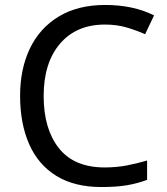

<svg xmlns="http://www.w3.org/2000/svg" viewBox="-20 -744 672 774"><path d="M403 -645Q288 -645 222 -568Q156 -491 156 -357Q156 -224 217.5 -146.5Q279 -69 402 -69Q449 -69 491 -77Q533 -85 573 -97V-19Q533 -4 490.5 3Q448 10 389 10Q280 10 207 -35Q134 -80 97.5 -163Q61 -246 61 -358Q61 -466 100.5 -548.5Q140 -631 217 -677.5Q294 -724 404 -724Q517 -724 601 -682L565 -606Q532 -621 491.5 -633Q451 -645 403 -645Z"/></svg>

Font: Noto Sans Batak
Style: Regular
Weight: 400
Designer: Monotype Design Team
Foundry: Monotype Imaging Inc.
Version: Version 2.002; ttfautohint (v1.8.4.7-5d5b)